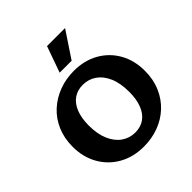

<svg xmlns="http://www.w3.org/2000/svg" viewBox="-240 -1090 1280 1280"><g transform="rotate(-45 399.5 -450.5)"><path d="M387 15Q289 15 213 -27.5Q137 -70 93.5 -146Q50 -222 50 -320Q50 -401 78 -466Q106 -531 156 -577Q206 -623 272 -648Q338 -673 414 -673Q512 -673 587.5 -630.5Q663 -588 706 -512.5Q749 -437 749 -338Q749 -257 721 -192Q693 -127 643.5 -80.5Q594 -34 528.5 -9.5Q463 15 387 15ZM413 -92Q465 -92 501.5 -118.5Q538 -145 557 -194.5Q576 -244 576 -312Q576 -395 551.5 -451Q527 -507 485 -536Q443 -565 389 -565Q339 -565 302.5 -539.5Q266 -514 246 -464.5Q226 -415 226 -344Q226 -263 251 -206.5Q276 -150 318.5 -121Q361 -92 413 -92ZM338 -731 404 -916H574L451 -731Z"/></g></svg>

Font: Ysabeau Infant ExtraBold
Style: Regular
Weight: 800
Designer: Christian Thalmann (Catharsis Fonts)
Version: Version 2.001;gftools[0.9.30]; featfreeze: ss01,ss02,lnum